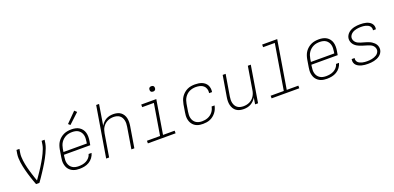

<svg xmlns="http://www.w3.org/2000/svg" viewBox="5 -1691 5390 2625"><g transform="rotate(-20 2700.0 -378.5)"><path d="M219 0Q208 -28 198 -56.5Q188 -85 178.5 -114Q169 -143 160.5 -172Q152 -201 144.5 -230.5Q137 -260 130.5 -290Q124 -320 120 -351Q116 -382 114.5 -413.5Q113 -445 118 -477L127 -530H170L161 -477Q156 -448 157 -419Q158 -390 161.5 -362.5Q165 -335 170.5 -307.5Q176 -280 182.5 -253Q189 -226 197 -199.5Q205 -173 213 -146.5Q221 -120 230 -94Q239 -68 248 -42Q266 -68 284 -94Q302 -120 319.5 -146Q337 -172 353.5 -198.5Q370 -225 386 -252Q402 -279 417 -306.5Q432 -334 445 -362Q458 -390 469 -418.5Q480 -447 485 -477L493 -530H536L528 -477Q522 -445 510 -413.5Q498 -382 483.5 -351Q469 -320 453 -290Q437 -260 419.5 -230.5Q402 -201 383.5 -172Q365 -143 346 -114Q327 -85 307.5 -56.5Q288 -28 268 0Z M852 8Q829 8 806.5 5Q784 2 763.5 -6Q743 -14 726 -26.5Q709 -39 696 -56Q683 -73 675.5 -93Q668 -113 664.5 -135Q661 -157 662.5 -180Q664 -203 668 -226L686 -336Q691 -363 700.5 -390.5Q710 -418 726.5 -442Q743 -466 766.5 -485.5Q790 -505 816.5 -517Q843 -529 871 -533.5Q899 -538 927 -538Q957 -538 986 -532Q1015 -526 1039 -511Q1063 -496 1080 -473Q1097 -450 1104.5 -422.5Q1112 -395 1112 -364.5Q1112 -334 1107 -304L1097 -246H714L710 -219Q706 -195 705.5 -171Q705 -147 711 -124.5Q717 -102 730 -83.5Q743 -65 762 -52.5Q781 -40 804 -35Q827 -30 852 -30Q879 -30 907.5 -35Q936 -40 962 -53.5Q988 -67 1008 -90Q1028 -113 1035 -141H1078Q1069 -106 1046 -75Q1023 -44 990.5 -25Q958 -6 922.5 1Q887 8 852 8ZM1061 -284 1065 -311Q1069 -335 1069.5 -359Q1070 -383 1064.5 -405Q1059 -427 1046 -446Q1033 -465 1014.5 -477.5Q996 -490 973 -495Q950 -500 926 -500Q926 -500 926 -500Q926 -500 926 -500Q902 -500 879 -496Q856 -492 834 -481.5Q812 -471 793 -454.5Q774 -438 760.5 -417.5Q747 -397 739.5 -374.5Q732 -352 728 -329L721 -284ZM937 -598 910 -622 1052 -765 1084 -735Z M1239 0 1361 -735H1403L1354 -435Q1368 -459 1387.5 -479.5Q1407 -500 1431.5 -513.5Q1456 -527 1482.5 -532.5Q1509 -538 1535 -538Q1564 -538 1592 -531.5Q1620 -525 1642 -509Q1664 -493 1678.5 -469.5Q1693 -446 1699 -419Q1705 -392 1704.5 -362.5Q1704 -333 1699 -304L1649 0H1606L1657 -311Q1661 -334 1661.5 -357.5Q1662 -381 1657 -403Q1652 -425 1641 -444Q1630 -463 1612 -476Q1594 -489 1571.5 -494.5Q1549 -500 1526 -500Q1503 -500 1481 -495.5Q1459 -491 1438 -481Q1417 -471 1399 -455Q1381 -439 1368 -419Q1355 -399 1348 -377Q1341 -355 1337 -333L1282 0Z M1846 0V-38H2037L2112 -492H1942V-530H2161L2080 -38H2249V0ZM2156 -641Q2147 -641 2138.5 -644Q2130 -647 2124.5 -654Q2119 -661 2117.5 -670.5Q2116 -680 2118 -690Q2119 -696 2122 -702Q2125 -708 2131 -712Q2137 -716 2143.5 -717.5Q2150 -719 2156 -719Q2166 -719 2174.5 -716Q2183 -713 2188.5 -706Q2194 -699 2195.5 -689.5Q2197 -680 2195 -670Q2194 -664 2190.5 -658Q2187 -652 2181.5 -648Q2176 -644 2169.5 -642.5Q2163 -641 2156 -641Z M2647 8Q2625 8 2603 5Q2581 2 2560.5 -6Q2540 -14 2523.5 -27Q2507 -40 2494.5 -57Q2482 -74 2474.5 -94Q2467 -114 2464 -136Q2461 -158 2462.5 -180.5Q2464 -203 2468 -226L2486 -336Q2491 -363 2500 -390Q2509 -417 2525.5 -441Q2542 -465 2564.5 -484.5Q2587 -504 2613.5 -516.5Q2640 -529 2668 -533.5Q2696 -538 2723 -538Q2749 -538 2774.5 -534.5Q2800 -531 2823 -522Q2846 -513 2865 -497.5Q2884 -482 2895.5 -461Q2907 -440 2911 -414.5Q2915 -389 2911 -363Q2911 -362 2910.5 -361Q2910 -360 2910 -359H2867Q2868 -360 2868 -360.5Q2868 -361 2868 -362Q2873 -392 2864 -420.5Q2855 -449 2833.5 -467.5Q2812 -486 2783 -493Q2754 -500 2723 -500Q2700 -500 2677 -495.5Q2654 -491 2632.5 -481Q2611 -471 2592.5 -454.5Q2574 -438 2560.5 -417.5Q2547 -397 2539.5 -374.5Q2532 -352 2528 -329L2510 -219Q2506 -196 2505.5 -172Q2505 -148 2510.5 -126Q2516 -104 2528.5 -85Q2541 -66 2559.5 -53.5Q2578 -41 2600.5 -35.5Q2623 -30 2647 -30Q2668 -30 2689 -33.5Q2710 -37 2730.5 -45Q2751 -53 2769.5 -66.5Q2788 -80 2802 -97.5Q2816 -115 2824.5 -135Q2833 -155 2837 -176H2880Q2875 -150 2864.5 -125Q2854 -100 2837 -78Q2820 -56 2798 -38.5Q2776 -21 2751 -10.5Q2726 0 2699.5 4Q2673 8 2647 8Z M3240 8Q3211 8 3183.5 1.5Q3156 -5 3133.5 -21Q3111 -37 3097 -60.5Q3083 -84 3076.5 -111Q3070 -138 3070.5 -167.5Q3071 -197 3076 -226L3127 -530H3170L3118 -219Q3114 -196 3113.5 -172.5Q3113 -149 3118 -127Q3123 -105 3134 -86Q3145 -67 3163 -54Q3181 -41 3203.5 -35.5Q3226 -30 3249 -30Q3272 -30 3294.5 -34.5Q3317 -39 3338 -49Q3359 -59 3377 -75Q3395 -91 3407.5 -111Q3420 -131 3427.5 -153Q3435 -175 3438 -197L3493 -530H3536L3449 0H3406L3421 -95Q3408 -71 3388 -50.5Q3368 -30 3344 -16.5Q3320 -3 3293 2.5Q3266 8 3240 8Z M3646 0V-38H3837L3946 -697H3776V-735H3995L3880 -38H4049V0Z M4452 8Q4429 8 4406.5 5Q4384 2 4363.5 -6Q4343 -14 4326 -26.5Q4309 -39 4296 -56Q4283 -73 4275.5 -93Q4268 -113 4264.5 -135Q4261 -157 4262.5 -180Q4264 -203 4268 -226L4286 -336Q4291 -363 4300.5 -390.5Q4310 -418 4326.5 -442Q4343 -466 4366.5 -485.5Q4390 -505 4416.5 -517Q4443 -529 4471 -533.5Q4499 -538 4527 -538Q4557 -538 4586 -532Q4615 -526 4639 -511Q4663 -496 4680 -473Q4697 -450 4704.5 -422.5Q4712 -395 4712 -364.5Q4712 -334 4707 -304L4697 -246H4314L4310 -219Q4306 -195 4305.5 -171Q4305 -147 4311 -124.5Q4317 -102 4330 -83.5Q4343 -65 4362 -52.5Q4381 -40 4404 -35Q4427 -30 4452 -30Q4479 -30 4507.5 -35Q4536 -40 4562 -53.5Q4588 -67 4608 -90Q4628 -113 4635 -141H4678Q4669 -106 4646 -75Q4623 -44 4590.5 -25Q4558 -6 4522.5 1Q4487 8 4452 8ZM4661 -284 4665 -311Q4669 -335 4669.5 -359Q4670 -383 4664.5 -405Q4659 -427 4646 -446Q4633 -465 4614.5 -477.5Q4596 -490 4573 -495Q4550 -500 4526 -500Q4526 -500 4526 -500Q4526 -500 4526 -500Q4502 -500 4479 -496Q4456 -492 4434 -481.5Q4412 -471 4393 -454.5Q4374 -438 4360.5 -417.5Q4347 -397 4339.5 -374.5Q4332 -352 4328 -329L4321 -284Z M5048 8Q5025 8 5002.5 6Q4980 4 4958.5 -1.5Q4937 -7 4917 -16.5Q4897 -26 4882 -41Q4867 -56 4860 -77.5Q4853 -99 4857 -122Q4857 -124 4857.5 -126Q4858 -128 4858 -130H4901Q4900 -128 4900 -127Q4900 -126 4900 -124Q4897 -107 4903 -91Q4909 -75 4921 -64.5Q4933 -54 4948.5 -47.5Q4964 -41 4980 -37Q4996 -33 5013.5 -31.5Q5031 -30 5048 -30Q5066 -30 5083 -31.5Q5100 -33 5117.5 -36.5Q5135 -40 5152.5 -46.5Q5170 -53 5185.5 -63Q5201 -73 5212 -88.5Q5223 -104 5226 -122Q5229 -142 5221.5 -161Q5214 -180 5200.5 -193.5Q5187 -207 5169 -215.5Q5151 -224 5132 -230Q5113 -236 5094 -241.5Q5075 -247 5056 -253Q5037 -259 5018.5 -266.5Q5000 -274 4983.5 -284Q4967 -294 4953 -307.5Q4939 -321 4929.5 -338Q4920 -355 4916 -374.5Q4912 -394 4915 -415Q4919 -437 4931 -456.5Q4943 -476 4960.5 -490.5Q4978 -505 4999 -514.5Q5020 -524 5041.5 -529Q5063 -534 5084.5 -536Q5106 -538 5127 -538Q5149 -538 5171.5 -536Q5194 -534 5214.5 -528.5Q5235 -523 5254 -513Q5273 -503 5287 -487.5Q5301 -472 5307.5 -451Q5314 -430 5310 -408Q5310 -406 5309.5 -404Q5309 -402 5309 -400H5266Q5267 -402 5267 -403.5Q5267 -405 5268 -406Q5270 -422 5264.5 -438Q5259 -454 5248 -464.5Q5237 -475 5222.5 -482Q5208 -489 5192.5 -493Q5177 -497 5160.5 -498.5Q5144 -500 5127 -500Q5110 -500 5093.5 -498.5Q5077 -497 5060 -493.5Q5043 -490 5026.5 -483.5Q5010 -477 4995.5 -466.5Q4981 -456 4970.5 -441Q4960 -426 4957 -409Q4954 -388 4961.5 -369Q4969 -350 4982.5 -336.5Q4996 -323 5014 -314.5Q5032 -306 5050.5 -300Q5069 -294 5088.5 -289Q5108 -284 5127 -277.5Q5146 -271 5164.5 -264Q5183 -257 5199 -246.5Q5215 -236 5229.5 -222.5Q5244 -209 5253.5 -192.5Q5263 -176 5267 -156Q5271 -136 5268 -115Q5264 -93 5251.5 -73Q5239 -53 5220 -38.5Q5201 -24 5179.5 -15Q5158 -6 5136 -1Q5114 4 5092 6Q5070 8 5048 8Z"/></g></svg>

Font: Iosevka Curly XLtExObl
Style: Regular
Weight: 200
Width: 7
Italic angle: -9°
Monospace: yes
Designer: Belleve Invis
Foundry: Belleve Invis
Version: Version 11.0.1; ttfautohint (v1.8.3)